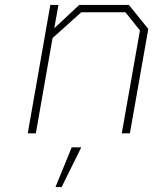

<svg xmlns="http://www.w3.org/2000/svg" viewBox="-20 -543 637 782"><path d="M93 0 185 -523H218L201 -428L303 -523H505L584 -425L509 0H476L550 -419L491 -493H311L194 -388L126 0ZM206 219 272 57H311L231 219Z"/></svg>

Font: Tomorrow ExtraLight
Style: Italic
Weight: 275
Italic angle: -10°
Designer: Tony de Marco, Monica Rizzolli
Foundry: Just in Type
Version: Version 2.002